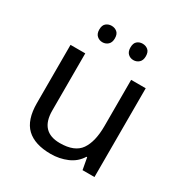

<svg xmlns="http://www.w3.org/2000/svg" viewBox="-171 -862 960 1004"><g transform="rotate(30 309.0 -360.0)"><path d="M533 -536V0H461L448 -71H444Q418 -29 372 -9.5Q326 10 274 10Q177 10 128 -36.5Q79 -83 79 -185V-536H168V-191Q168 -63 287 -63Q376 -63 410.5 -113Q445 -163 445 -257V-536ZM169 -681Q169 -707 183 -718.5Q197 -730 216 -730Q235 -730 249 -718.5Q263 -707 263 -681Q263 -656 249 -643.5Q235 -631 216 -631Q197 -631 183 -643.5Q169 -656 169 -681ZM357 -681Q357 -707 370.5 -718.5Q384 -730 403 -730Q422 -730 436 -718.5Q450 -707 450 -681Q450 -656 436 -643.5Q422 -631 403 -631Q384 -631 370.5 -643.5Q357 -656 357 -681Z"/></g></svg>

Font: Noto Sans Rejang
Style: Regular
Weight: 400
Designer: Monotype Design Team
Foundry: Monotype Imaging Inc.
Version: Version 2.001; ttfautohint (v1.8.4.7-5d5b)